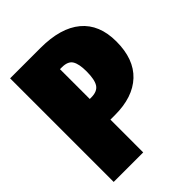

<svg xmlns="http://www.w3.org/2000/svg" viewBox="-199 -804 912 912"><g transform="rotate(-45 257.0 -348.0)"><path d="M231.9 -695.8Q366.7 -695.8 437.7 -636.5Q508.8 -577.1 508.8 -462.9Q508.8 -344.2 442.9 -282.2Q377 -220.2 256.8 -220.2H226.1V0H27.8V-695.8ZM235.8 -358.9Q276.9 -358.9 292.5 -383.1Q308.1 -407.2 308.1 -462.9Q308.1 -512.7 293.7 -535.9Q279.3 -559.1 238.8 -559.1H226.1V-358.9Z"/></g></svg>

Font: Fira Sans Compressed Heavy
Style: Regular
Weight: 900
Width: 1
Designer: Carrois Corporate & Edenspiekermann AG
Foundry: Carrois Corporate GbR & Edenspiekermann AG
Version: Version 4.203;PS 004.203;hotconv 1.0.88;makeotf.lib2.5.64775